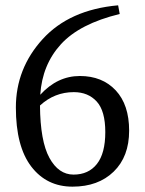

<svg xmlns="http://www.w3.org/2000/svg" viewBox="-20 -680 539 715"><path d="M419.9 -660.2 425.8 -627.9Q276.9 -591.8 207 -515.4Q137.2 -439 129.9 -327.1Q193.8 -397 277.3 -397Q360.8 -397 410.9 -343.5Q460.9 -290 460.9 -193.4Q460.9 -96.7 403.3 -40.8Q345.7 15.1 250 15.1Q153.8 15.1 96.4 -59.8Q39.1 -134.8 39.1 -279.8Q39.1 -424.8 138.9 -534.4Q238.8 -644 419.9 -660.2ZM254.9 -336.9Q183.1 -336.9 128.9 -287.1Q129.9 -154.3 164.1 -92Q198.2 -29.8 253.9 -29.8Q309.6 -29.8 340.8 -69.3Q372.1 -108.9 372.1 -188Q372.1 -267.1 340.1 -302Q308.1 -336.9 254.9 -336.9Z"/></svg>

Font: SourceSerifPro-Regular
Style: Regular
Weight: 400
Designer: Frank Grießhammer
Foundry: Adobe Systems Incorporated
Version: Version 1.014;PS Version 1.0;hotconv 1.0.73;makeotf.lib2.5.5